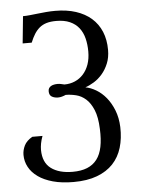

<svg xmlns="http://www.w3.org/2000/svg" viewBox="-53 -571 615 823"><g transform="rotate(-5 254.5 -160.0)"><path d="M450.2 -8.8Q451.7 39.6 439.7 79.6Q427.7 119.6 400.9 148.2Q374 176.8 331.8 192.6Q289.6 208.5 230.5 208.5Q180.2 208.5 142.1 198Q104 187.5 78.4 169.2Q52.7 150.9 39.6 126.5Q26.4 102.1 26.4 74.2Q26.4 53.7 36.1 33.9Q45.9 14.2 70.8 0H114.7Q108.4 17.1 105.7 31.7Q103 46.4 103 59.6Q103.5 113.8 137.7 139.2Q171.9 164.6 230.5 164.6Q267.1 164.6 293 154.1Q318.8 143.6 335 122.3Q351.1 101.1 357.7 68.6Q364.3 36.1 362.3 -8.3Q360.4 -59.6 347.4 -90.6Q334.5 -121.6 315.4 -138.4Q296.4 -155.3 273.4 -160.9Q250.5 -166.5 229 -166.5Q220.2 -162.6 211.9 -160.4Q203.6 -158.2 195.8 -158.2Q180.2 -158.2 168.9 -164.8Q157.7 -171.4 157.7 -188.5Q157.7 -196.3 161.1 -201.7Q164.6 -207 170.2 -210.2Q175.8 -213.4 183.1 -214.8Q190.4 -216.3 198.2 -216.3Q206.1 -216.3 213.4 -214.6Q220.7 -212.9 227.5 -211.4Q252.4 -211.4 273.2 -220.5Q293.9 -229.5 309.3 -246.6Q324.7 -263.7 333.3 -288.1Q341.8 -312.5 341.8 -343.3Q341.8 -374 335.2 -400.1Q328.6 -426.3 313.7 -445.3Q298.8 -464.4 274.7 -475.1Q250.5 -485.8 215.8 -485.8Q191.4 -485.8 173.8 -480.5Q156.2 -475.1 143.6 -464.4Q130.9 -453.6 121.3 -438.2Q111.8 -422.9 103.5 -402.3H64.5L76.2 -518.6Q90.3 -518.6 106 -520.3Q121.6 -522 139.2 -523.9Q156.7 -525.9 175.8 -527.6Q194.8 -529.3 215.8 -529.3Q265.1 -529.3 304.2 -516.6Q343.3 -503.9 370.6 -480Q397.9 -456.1 412.4 -421.4Q426.8 -386.7 426.8 -342.8Q426.8 -310.5 416.3 -284.9Q405.8 -259.3 389.6 -240.5Q373.5 -221.7 353.8 -209.5Q334 -197.3 315.9 -191.4Q338.4 -187.5 361.8 -173.6Q385.3 -159.7 404.3 -136.5Q423.3 -113.3 436 -81.1Q448.7 -48.8 450.2 -8.8Z"/></g></svg>

Font: Arian Grqi
Style: Regular
Weight: 400
Designer: Ruben Hakobyan (Tarumian)
Foundry: Ruben Hakobyan (Tarumian)
Version: Version 1.003